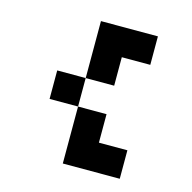

<svg xmlns="http://www.w3.org/2000/svg" viewBox="-95 -720 814 814"><g transform="rotate(15 312.5 -312.5)"><path d="M250 0V-250H125V-375H250V-625H500V-500H375V-375H250V-250H375V-125H500V0Z"/></g></svg>

Font: Silkscreen
Style: Regular
Weight: 400
Designer: Jason Kottke
Foundry: Jason Kottke
Version: Version 1.001; ttfautohint (v1.8.4.7-5d5b)